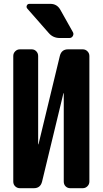

<svg xmlns="http://www.w3.org/2000/svg" viewBox="-20 -990 540 1010"><path d="M415 -730.5Q429.7 -730.5 439.9 -720.2Q450.2 -710 450.2 -695.3V-35.2Q450.2 -20.5 439.9 -10.3Q429.7 0 415 0H349.6Q335 0 325.2 -9.8Q315.4 -19.5 315.4 -35.2V-499Q315.4 -500 314.5 -500Q313.5 -500 313.5 -499L201.2 -34.2Q192.4 0 158.2 0H85Q70.3 0 60.1 -9.8Q49.8 -19.5 49.8 -35.2V-695.3Q49.8 -710 60.1 -720.2Q70.3 -730.5 85 -730.5H146.5Q161.1 -730.5 170.9 -720.2Q180.7 -710 180.7 -695.3V-231.4Q180.7 -230.5 181.6 -230.5Q182.6 -230.5 182.6 -231.4L294.9 -696.3Q303.7 -730.5 337.9 -730.5ZM245.1 -969.7Q279.3 -969.7 296.9 -939.5L363.3 -821.3Q369.1 -811.5 363.3 -800.8Q357.4 -790 344.7 -790H294.9Q258.8 -790 236.3 -816.4L124 -944.3Q117.2 -952.1 121.1 -960.9Q125 -969.7 134.8 -969.7Z"/></svg>

Font: Rounded-L Mgen+ 1mn bold
Style: Bold
Weight: 700
Designer: [Source Han Sans]
Ryoko NISHIZUKA  (kana & ideographs); Paul D. Hunt (Latin, Greek & Cyrillic); Wenlong ZHANG  (bopomofo
Version: Version 1.059.20150602